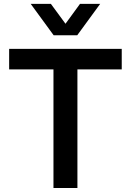

<svg xmlns="http://www.w3.org/2000/svg" viewBox="-20 -946 658 966"><path d="M249 0H369.5V-597H592.5V-700H26V-597H249ZM368.5 -768.5 484 -926.5H382.5L309.5 -826.5L236 -926.5H134.5L250 -768.5Z"/></svg>

Font: MCL Standard Medium
Style: Regular
Weight: 500
Designer: Květoslav Bartoš
Foundry: Florian Karsten
Version: Version 1.001;Glyphs 3.2.3 (3260)